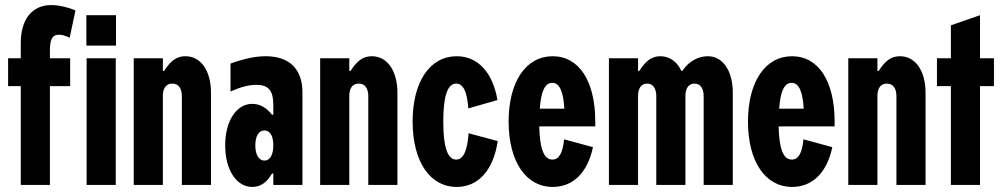

<svg xmlns="http://www.w3.org/2000/svg" viewBox="-20 -730 3954 758"><path d="M12 -500V-390H62V0H177V-390H257V-500H177V-530C177 -576 187 -593 213 -593C225 -593 236 -590 255 -581L278 -689C247 -702 211 -710 182 -710C107 -710 62 -654 62 -560V-500Z M321 -670V-550H438V-670ZM322 0H437V-500H322Z M508 -500V0H623V-351C623 -382 636 -400 660 -400C684 -400 698 -382 698 -351V0H813V-363C813 -451 773 -508 712 -508C678 -508 654 -491 628 -450H623V-500Z M869 -156C869 -60 913 8 976 8C1008 8 1033 -9 1054 -45H1059V0H1174V-365C1174 -457 1123 -508 1029 -508C989 -508 946 -499 890 -479V-369C932 -387 962 -395 991 -395C1041 -395 1059 -373 1059 -313V-277H1054C1031 -306 1005 -320 976 -320C913 -320 869 -252 869 -156ZM988 -156C988 -193 1002 -215 1024 -215C1046 -215 1059 -194 1059 -156C1059 -119 1046 -96 1024 -96C1002 -96 988 -119 988 -156Z M1244 -500V0H1359V-351C1359 -382 1372 -400 1396 -400C1420 -400 1434 -382 1434 -351V0H1549V-363C1549 -451 1509 -508 1448 -508C1414 -508 1390 -491 1364 -450H1359V-500Z M1829 -302 1944 -335C1925 -444 1867 -508 1783 -508C1677 -508 1609 -407 1609 -250C1609 -93 1677 8 1783 8C1869 8 1928 -59 1945 -173L1830 -204C1825 -134 1809 -100 1781 -100C1747 -100 1730 -149 1730 -250C1730 -351 1747 -400 1781 -400C1809 -400 1824 -368 1829 -302Z M2321 -149 2207 -180C2202 -126 2187 -100 2161 -100C2127 -100 2111 -143 2109 -231H2330V-250C2330 -410 2266 -508 2162 -508C2056 -508 1988 -407 1988 -250C1988 -93 2056 8 2162 8C2244 8 2300 -50 2321 -149ZM2111 -301C2116 -368 2131 -403 2160 -403C2189 -403 2204 -369 2208 -301Z M2384 -500V0H2499V-351C2499 -382 2512 -400 2535 -400C2557 -400 2571 -382 2571 -351V0H2686V-351C2686 -382 2699 -400 2722 -400C2744 -400 2758 -382 2758 -351V0H2873V-363C2873 -451 2834 -508 2774 -508C2735 -508 2697 -486 2674 -450H2670C2653 -487 2623 -508 2587 -508C2554 -508 2530 -491 2504 -450H2499V-500Z M3266 -149 3152 -180C3147 -126 3132 -100 3106 -100C3072 -100 3056 -143 3054 -231H3275V-250C3275 -410 3211 -508 3107 -508C3001 -508 2933 -407 2933 -250C2933 -93 3001 8 3107 8C3189 8 3245 -50 3266 -149ZM3056 -301C3061 -368 3076 -403 3105 -403C3134 -403 3149 -369 3153 -301Z M3329 -500V0H3444V-351C3444 -382 3457 -400 3481 -400C3505 -400 3519 -382 3519 -351V0H3634V-363C3634 -451 3594 -508 3533 -508C3499 -508 3475 -491 3449 -450H3444V-500Z M3734 -630V-500H3679V-390H3734V0H3849V-390H3904V-500H3849V-670Z"/></svg>

Font: Jakob Semi-Condensed
Style: Regular
Weight: 400
Width: 4
Designer: Alan Madić
Foundry: X Cicéro
Version: Version 1.000;Glyphs 3.1.2 (3151)